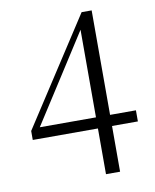

<svg xmlns="http://www.w3.org/2000/svg" viewBox="-85 -801 716 885"><g transform="rotate(-10 273.5 -358.5)"><path d="M339 19H405V-195H526V-247H405V-736H358L34 -237V-195H339ZM76 -247 216 -465 339 -657V-247Z"/></g></svg>

Font: Noto Serif CJK TC Light
Style: Regular
Weight: 300
Designer: Ryoko NISHIZUKA 西塚涼子 (kana & ideographs); Frank Grießhammer (Latin, Greek & Cyrillic); Wenlong ZHANG 张文龙 (bopomofo); San
Foundry: Adobe
Version: Version 2.001;hotconv 1.1.0;makeotfexe 2.6.0